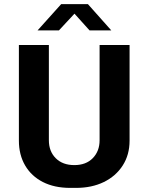

<svg xmlns="http://www.w3.org/2000/svg" viewBox="-20 -905 724 935"><path d="M322 10Q245 10 189 -18.5Q133 -47 102.5 -99Q72 -151 72 -220V-686H218V-222Q218 -168 251.5 -134.5Q285 -101 342 -101Q399 -101 432 -135Q465 -169 465 -222V-686H611V-220Q611 -151 577.5 -99Q544 -47 485.5 -18.5Q427 10 350 10ZM163 -757 278 -885H408L522 -757H416L326 -857H360L267 -757Z"/></svg>

Font: Chivo Medium SemiBold
Style: Regular
Weight: 600
Version: Version 2.002